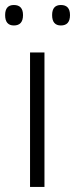

<svg xmlns="http://www.w3.org/2000/svg" viewBox="-31 -740 297 760"><path d="M-10.7 -680.2C-10.7 -652.8 1 -639.2 23.9 -639.2C47.9 -639.2 60.1 -652.8 60.1 -680.2C60.1 -707 47.9 -720.2 23.9 -720.2C1 -720.2 -10.7 -707 -10.7 -680.2ZM175.3 -680.2C175.3 -652.8 187 -639.2 210 -639.2C233.9 -639.2 246.1 -652.8 246.1 -680.2C246.1 -707 233.9 -720.2 210 -720.2C187 -720.2 175.3 -707 175.3 -680.2ZM145 -532.2H87.9V0H145Z"/></svg>

Font: Noto Reveo Sans
Style: Regular
Weight: 300
Designer: Monotype Design Team
Foundry: Monotype Imaging Inc.
Version: Version 2.007